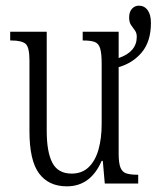

<svg xmlns="http://www.w3.org/2000/svg" viewBox="-20 -648 553 678"><path d="M216 10Q152 10 118 -35.5Q84 -81 84 -185V-435Q84 -482 70 -493.5Q56 -505 20 -505H16V-536H145V-186Q145 -111 165 -73Q185 -35 233 -35Q270 -35 293.5 -58Q317 -81 328 -120.5Q339 -160 339 -210V-424Q339 -460 333.5 -477.5Q328 -495 314 -500Q300 -505 275 -505H272V-536H399V-443Q463 -465 463 -518Q463 -532 456 -541Q449 -550 442.5 -560Q436 -570 436 -586Q436 -606 446 -617Q456 -628 470 -628Q490 -628 501.5 -612Q513 -596 513 -567Q513 -502 481 -463.5Q449 -425 399 -411V-105Q399 -72 405.5 -56Q412 -40 426.5 -35.5Q441 -31 465 -31H468V0H350L343 -80H339Q300 10 216 10Z"/></svg>

Font: Noto Serif ExtraCondensed Light
Style: Regular
Weight: 300
Width: 2
Designer: Monotype Design Team
Foundry: Monotype Imaging Inc.
Version: Version 2.014; ttfautohint (v1.8.4.7-5d5b)